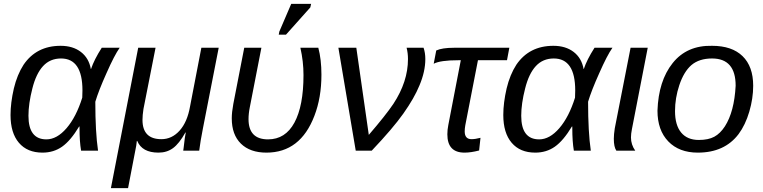

<svg xmlns="http://www.w3.org/2000/svg" viewBox="-20 -773 3916 985"><path d="M291 -538Q354 -538 395 -506.5Q436 -475 446 -419H447Q463 -467 502 -528H594Q567 -490 526 -397Q486 -308 469 -251Q469 -95 483 0H396Q388 -46 388 -116V-124H386Q342 -51 298.5 -20.5Q255 10 198 10Q120 10 77 -40.5Q34 -91 34 -183Q34 -245 51 -319Q68 -390 101 -441Q167 -538 291 -538ZM293 -473Q237 -473 201 -434Q165 -395 146 -319Q126 -241 126 -179Q126 -58 218 -58Q272 -58 321.5 -115.5Q371 -173 402 -272L403 -309Q403 -473 293 -473Z M1002 0H920L922 -14Q929 -77 933 -93H931Q899 -36 867.5 -13Q836 10 793 10Q709 10 684 -50H682L679 -26L637 192H549L689 -528H778L716 -214Q711 -181 711 -158Q711 -59 808 -59Q862 -59 901.5 -103Q941 -147 955 -227L1013 -528H1102L1021 -114Q1008 -49 1002 0Z M1233 -528H1321L1262 -225Q1255 -191 1255 -162Q1255 -58 1355 -58Q1444 -58 1490.5 -144Q1537 -230 1537 -388Q1537 -458 1521 -528H1613Q1629 -468 1629 -390Q1629 -272 1593 -179Q1521 10 1347 10Q1263 10 1216 -36Q1169 -82 1169 -166Q1169 -197 1177 -240ZM1447 -595H1410L1413 -611L1474 -753H1576L1572 -735Z M1808 -528 1872 -81Q1959 -182 1998 -240Q2073 -354 2073 -470Q2073 -501 2066 -528H2153Q2162 -502 2162 -470Q2162 -406 2132 -335Q2105 -269 2049 -190Q1996 -115 1887 0H1805L1716 -528Z M2344 -464H2331Q2239 -464 2205 -446L2218 -514Q2248 -528 2310 -528H2593L2581 -464H2432L2367 -130Q2364 -113 2364 -99Q2364 -59 2399 -59Q2418 -59 2445 -66L2438 -1Q2396 10 2363 10Q2275 10 2275 -84Q2275 -107 2280 -132Z M2819 -538Q2882 -538 2923 -506.5Q2964 -475 2974 -419H2975Q2991 -467 3030 -528H3122Q3095 -490 3054 -397Q3014 -308 2997 -251Q2997 -95 3011 0H2924Q2916 -46 2916 -116V-124H2914Q2870 -51 2826.5 -20.5Q2783 10 2726 10Q2648 10 2605 -40.5Q2562 -91 2562 -183Q2562 -245 2579 -319Q2596 -390 2629 -441Q2695 -538 2819 -538ZM2821 -473Q2765 -473 2729 -434Q2693 -395 2674 -319Q2654 -241 2654 -179Q2654 -58 2746 -58Q2800 -58 2849.5 -115.5Q2899 -173 2930 -272L2931 -309Q2931 -473 2821 -473Z M3217 -68Q3217 -31 3239 0H3142Q3129 -19 3129 -61Q3129 -83 3134 -115L3215 -528H3303L3222 -111Q3217 -86 3217 -68Z M3844 -333Q3844 -268 3824 -200Q3804 -132 3769 -85Q3697 10 3560 10Q3464 10 3408.5 -47.5Q3353 -105 3353 -205Q3358 -358 3431 -449.5Q3504 -541 3633 -538Q3735 -538 3789.5 -485Q3844 -432 3844 -333ZM3754 -333Q3754 -473 3633 -473Q3567 -473 3527 -439Q3488 -405 3465 -336Q3443 -270 3443 -203Q3443 -131 3474.5 -93Q3506 -55 3565 -55Q3614 -55 3644.5 -71.5Q3675 -88 3699 -125Q3747 -200 3754 -333Z"/></svg>

Font: Libra Sans
Style: Italic
Weight: 400
Italic angle: -12°
Foundry: Context Ltd
Version: Version 1.002